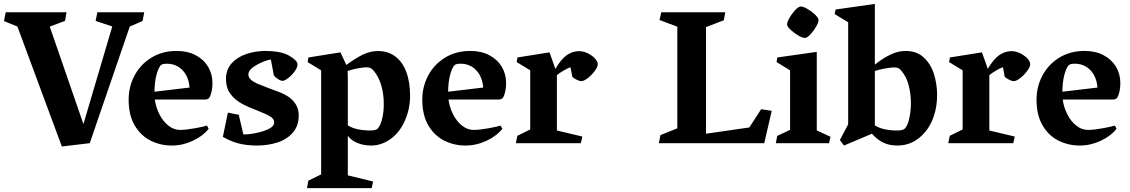

<svg xmlns="http://www.w3.org/2000/svg" viewBox="-38 -739 5830 991"><path d="M541.5 -602.5 455.6 -630.9 464.4 -675.8H706.5L697.8 -630.4L631.8 -602.1L425.3 0L281.2 17.1L51.8 -602.1L-17.6 -630.4L-8.3 -675.8H305.2L297.9 -631.3L218.8 -601.6L392.6 -98.6Z M1058.6 -310.1Q1058.6 -271.5 1046.4 -241.7Q1043 -233.4 1036.4 -229.2Q1029.8 -225.1 1018.1 -225.1H761.2Q766.6 -184.6 785.2 -148.4Q803.7 -112.3 831.5 -90.3Q859.4 -68.4 891.6 -68.4Q920.9 -68.4 967.5 -76.9Q1014.2 -85.4 1030.3 -90.8L1039.1 -74.2Q1009.3 -36.6 957 -12.2Q904.8 12.2 849.1 12.2Q790.5 12.2 739.7 -12.9Q689 -38.1 657.5 -91.3Q626 -144.5 626 -224.6Q626 -292 656.7 -349.6Q687.5 -407.2 743.9 -441.7Q800.3 -476.1 874 -476.1Q930.2 -476.1 971.9 -454.1Q1013.7 -432.1 1036.1 -394.5Q1058.6 -356.9 1058.6 -310.1ZM940.4 -287.1Q937.5 -326.2 921.1 -354Q904.8 -381.8 879.6 -396Q854.5 -410.2 824.2 -410.2Q812 -410.2 803.5 -408.2Q794.9 -406.2 789.6 -399.9Q777.3 -383.3 768.8 -349.4Q760.3 -315.4 759.3 -265.6Z M1255.4 -380.9Q1249.5 -374.5 1246.8 -368.4Q1244.1 -362.3 1244.1 -353.5Q1244.1 -340.8 1255.1 -329.6Q1266.1 -318.4 1289.1 -307.6Q1303.2 -301.3 1351.1 -283.2Q1385.3 -271 1406 -262.7Q1426.8 -254.4 1443.8 -244.1Q1471.2 -227.5 1487.5 -202.4Q1503.9 -177.2 1503.9 -143.6Q1503.9 -88.9 1473.1 -54Q1442.4 -19 1393.3 -3.4Q1344.2 12.2 1288.1 12.2Q1233.9 12.2 1192.1 1Q1150.4 -10.3 1112.3 -32.7L1138.2 -157.7L1194.3 -146.5L1218.3 -44.9Q1252.9 -44.9 1296.9 -55.4Q1340.8 -65.9 1362.8 -82Q1377 -91.8 1377 -107.9Q1377 -119.6 1367.9 -128.9Q1358.9 -138.2 1338.9 -147.9Q1326.7 -153.8 1292.5 -167.5Q1264.6 -178.2 1244.6 -187Q1224.6 -195.8 1206.5 -206.1Q1170.9 -226.6 1149.7 -256.6Q1128.4 -286.6 1128.4 -331.1Q1128.4 -379.9 1157.7 -412.4Q1187 -444.8 1233.9 -460.4Q1280.8 -476.1 1333 -476.1Q1403.8 -476.1 1447.3 -455.6Q1497.6 -428.2 1497.6 -406.7Q1497.6 -391.1 1483.2 -371.1Q1468.8 -351.1 1450 -336.4Q1431.2 -321.8 1420.9 -321.8Q1410.6 -321.8 1397 -330.8Q1383.3 -339.8 1375.5 -349.6L1359.9 -432.1Q1334.5 -427.7 1303.5 -412.8Q1272.5 -397.9 1255.4 -380.9Z M1887.7 197.8 1880.4 231.9H1546.4L1553.7 193.4L1619.6 161.1V-376L1549.8 -418.5L1553.7 -442.4L1719.2 -468.8L1749.5 -403.8Q1793 -436 1832.3 -455.8Q1871.6 -475.6 1913.1 -475.6Q1964.4 -475.6 2001.7 -448Q2039.1 -420.4 2058.8 -368.4Q2078.6 -316.4 2078.6 -244.6Q2078.6 -177.7 2052.7 -118.2Q2026.9 -58.6 1981.4 -23.9Q1959.5 -7.3 1933.1 2.4Q1906.7 12.2 1877.9 12.2Q1840.8 12.2 1808.6 -0.2Q1776.4 -12.7 1757.3 -38.1V166ZM1757.3 -338.4V-91.8Q1779.8 -77.6 1810.3 -71.5Q1840.8 -65.4 1872.1 -65.4Q1890.1 -65.4 1900.9 -69.1Q1911.6 -72.8 1918 -84Q1928.7 -100.1 1935.8 -132.1Q1942.9 -164.1 1942.9 -201.2Q1942.9 -253.4 1930.2 -297.4Q1917.5 -341.3 1892.6 -371.6Q1884.3 -382.8 1875.2 -387.2Q1866.2 -391.6 1854.5 -391.6Q1837.4 -391.6 1806.4 -385.7Q1775.4 -379.9 1756.3 -372.6Q1757.3 -361.3 1757.3 -338.4Z M2574.2 -310.1Q2574.2 -271.5 2562 -241.7Q2558.6 -233.4 2552 -229.2Q2545.4 -225.1 2533.7 -225.1H2276.9Q2282.2 -184.6 2300.8 -148.4Q2319.3 -112.3 2347.2 -90.3Q2375 -68.4 2407.2 -68.4Q2436.5 -68.4 2483.2 -76.9Q2529.8 -85.4 2545.9 -90.8L2554.7 -74.2Q2524.9 -36.6 2472.7 -12.2Q2420.4 12.2 2364.7 12.2Q2306.2 12.2 2255.4 -12.9Q2204.6 -38.1 2173.1 -91.3Q2141.6 -144.5 2141.6 -224.6Q2141.6 -292 2172.4 -349.6Q2203.1 -407.2 2259.5 -441.7Q2315.9 -476.1 2389.6 -476.1Q2445.8 -476.1 2487.5 -454.1Q2529.3 -432.1 2551.8 -394.5Q2574.2 -356.9 2574.2 -310.1ZM2456.1 -287.1Q2453.1 -326.2 2436.8 -354Q2420.4 -381.8 2395.3 -396Q2370.1 -410.2 2339.8 -410.2Q2327.6 -410.2 2319.1 -408.2Q2310.5 -406.2 2305.2 -399.9Q2293 -383.3 2284.4 -349.4Q2275.9 -315.4 2274.9 -265.6Z M2628.9 -418.5 2632.8 -442.4 2798.3 -468.8 2828.6 -383.3Q2856.9 -432.6 2886.7 -453.9Q2916.5 -475.1 2952.6 -475.1Q2965.3 -475.1 2980.5 -470.2Q2995.6 -465.3 3009.3 -456.5Q3025.9 -446.3 3036.6 -432.9Q3047.4 -419.4 3047.4 -407.7Q3047.4 -394 3032 -373Q3016.6 -352.1 2996.3 -336.2Q2976.1 -320.3 2962.9 -320.3Q2952.6 -320.3 2938.7 -327.4Q2924.8 -334.5 2916 -342.3L2906.7 -392.1Q2891.1 -386.7 2870.1 -374.3Q2849.1 -361.8 2836.4 -351.1V-65.4L2967.8 -34.2L2960 0H2624.5L2632.3 -38.1L2698.7 -70.8V-376Z M3890.6 -175.3 3945.3 -167 3906.7 0H3362.8L3370.6 -41.5L3458 -76.7V-601.1L3366.2 -635.7L3375 -675.8H3705.6L3697.8 -634.3L3606 -599.1V-48.8L3829.6 -81.1Z M4024.9 -609.9Q4022.9 -621.1 4034.9 -643.3Q4046.9 -665.5 4064 -684.3Q4081.1 -703.1 4092.3 -705.1Q4104.5 -707 4126.5 -694.8Q4148.4 -682.6 4166.5 -665.8Q4184.6 -648.9 4186.5 -638.7Q4188.5 -627 4176.3 -604.7Q4164.1 -582.5 4147 -563.7Q4129.9 -544.9 4119.1 -543.5Q4108.4 -541.5 4086.4 -553.5Q4064.5 -565.4 4045.9 -582.3Q4027.3 -599.1 4024.9 -609.9ZM4040 -68.8V-376L3970.2 -418.5L3974.1 -442.4L4177.7 -471.2V-65.9L4248.5 -33.2L4241.2 0H3966.3L3973.6 -37.6Z M4318.4 12.2 4296.9 -16.1 4339.8 -97.2V-624L4270 -666.5L4274.9 -689.9L4477.5 -718.8V-405.3Q4513.7 -435.1 4554.7 -455.6Q4595.7 -476.1 4636.2 -476.1Q4692.4 -476.1 4728.8 -443.4Q4765.1 -410.6 4782 -358.6Q4798.8 -306.6 4798.8 -248Q4798.8 -191.4 4782.5 -141.1Q4766.1 -90.8 4735.4 -55.7Q4676.8 12.2 4594.7 12.2Q4553.2 12.2 4522.2 -2.2Q4491.2 -16.6 4462.4 -48.8ZM4591.3 -65.4Q4609.9 -65.4 4621.3 -69.1Q4632.8 -72.8 4638.7 -84Q4649.9 -99.6 4656.7 -135.3Q4663.6 -170.9 4663.6 -206.1Q4663.6 -255.9 4651.9 -299.6Q4640.1 -343.3 4615.7 -372.1Q4607.9 -382.8 4599.1 -387Q4590.3 -391.1 4578.1 -391.1Q4561 -391.1 4528.6 -385.3Q4496.1 -379.4 4477.5 -372.6V-91.8Q4500 -77.6 4529.8 -71.5Q4559.6 -65.4 4591.3 -65.4Z M4860.8 -418.5 4864.7 -442.4 5030.3 -468.8 5060.5 -383.3Q5088.9 -432.6 5118.7 -453.9Q5148.4 -475.1 5184.6 -475.1Q5197.3 -475.1 5212.4 -470.2Q5227.5 -465.3 5241.2 -456.5Q5257.8 -446.3 5268.6 -432.9Q5279.3 -419.4 5279.3 -407.7Q5279.3 -394 5263.9 -373Q5248.5 -352.1 5228.3 -336.2Q5208 -320.3 5194.8 -320.3Q5184.6 -320.3 5170.7 -327.4Q5156.7 -334.5 5147.9 -342.3L5138.7 -392.1Q5123 -386.7 5102.1 -374.3Q5081.1 -361.8 5068.4 -351.1V-65.4L5199.7 -34.2L5191.9 0H4856.4L4864.3 -38.1L4930.7 -70.8V-376Z M5744.6 -310.1Q5744.6 -271.5 5732.4 -241.7Q5729 -233.4 5722.4 -229.2Q5715.8 -225.1 5704.1 -225.1H5447.3Q5452.6 -184.6 5471.2 -148.4Q5489.7 -112.3 5517.6 -90.3Q5545.4 -68.4 5577.6 -68.4Q5606.9 -68.4 5653.6 -76.9Q5700.2 -85.4 5716.3 -90.8L5725.1 -74.2Q5695.3 -36.6 5643.1 -12.2Q5590.8 12.2 5535.2 12.2Q5476.6 12.2 5425.8 -12.9Q5375 -38.1 5343.5 -91.3Q5312 -144.5 5312 -224.6Q5312 -292 5342.8 -349.6Q5373.5 -407.2 5429.9 -441.7Q5486.3 -476.1 5560.1 -476.1Q5616.2 -476.1 5658 -454.1Q5699.7 -432.1 5722.2 -394.5Q5744.6 -356.9 5744.6 -310.1ZM5626.5 -287.1Q5623.5 -326.2 5607.2 -354Q5590.8 -381.8 5565.7 -396Q5540.5 -410.2 5510.3 -410.2Q5498 -410.2 5489.5 -408.2Q5481 -406.2 5475.6 -399.9Q5463.4 -383.3 5454.8 -349.4Q5446.3 -315.4 5445.3 -265.6Z"/></svg>

Font: Vesper Libre
Style: Bold
Weight: 700
Designer: Robert Keller & Kimya Gandhi
Foundry: Mota Italic
Version: Version 1.058